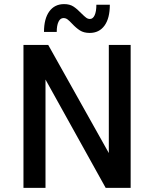

<svg xmlns="http://www.w3.org/2000/svg" viewBox="-20 -907 745 927"><path d="M93.3 0V-689.9H212.9L505.4 -168V-689.9H610.8V0H490.2L199.7 -522.9V0ZM327.6 -793Q314.9 -806.6 306.2 -813.2Q297.4 -819.8 286.6 -819.8Q271 -819.8 262.5 -802Q253.9 -784.2 253.9 -752.9H192.4Q192.4 -816.4 218 -851.8Q243.7 -887.2 289.6 -887.2Q316.4 -887.2 334.5 -875.5Q352.5 -863.8 373 -842.3Q387.2 -828.1 395.8 -821.8Q404.3 -815.4 414.1 -815.4Q428.7 -815.4 437 -833.5Q445.3 -851.6 445.3 -884.3H510.3Q510.3 -818.8 484.6 -783.4Q459 -748 413.1 -748Q384.8 -748 366 -760Q347.2 -772 327.6 -793Z"/></svg>

Font: Acari Sans SemiBold
Style: Regular
Weight: 600
Designer: Alfredo Marco Pradil and Stefan Peev
Foundry: Hanken Design Co.
Version: Version 1.045;January 11, 2019;FontCreator 11.5.0.2425 64-bi